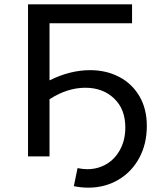

<svg xmlns="http://www.w3.org/2000/svg" viewBox="-20 -720 743 884"><path d="M395 -397Q469 -397 528.5 -366Q588 -335 622 -277Q656 -219 656 -140Q656 -57 621 7.5Q586 72 524.5 108Q463 144 387 144Q352 144 320 137L337 54Q362 59 381 59Q431 59 471 35Q511 11 534 -33Q557 -77 557 -133Q557 -218 505 -267Q453 -316 373 -316Q290 -316 208 -263V0H109V-700H588V-613H208V-350Q303 -397 395 -397Z"/></svg>

Font: APTA Sans Medium
Style: Bold
Weight: 500
Version: Version 7.200